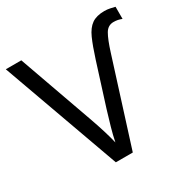

<svg xmlns="http://www.w3.org/2000/svg" viewBox="-163 -865 991 1011"><g transform="rotate(-30 332.5 -360.0)"><path d="M615.2 -646Q581.1 -646 562.5 -614Q543.9 -582 522 -512.2L359.9 0H256.8L0 -713.9H94.2L256.8 -256.8Q273.9 -208 285.9 -168.9Q297.9 -129.9 307.1 -91.8Q314.9 -130.9 327.4 -175Q339.8 -219.2 355 -268.1L435.1 -521Q458 -592.8 477.5 -636.5Q497.1 -680.2 525.6 -700.2Q554.2 -720.2 602.1 -720.2Q620.1 -720.2 636.5 -716.6Q652.8 -712.9 665 -710V-636.2Q652.8 -641.1 640.9 -643.6Q628.9 -646 615.2 -646Z"/></g></svg>

Font: Kurinto Seri
Style: Regular
Weight: 400
Designer: Kurinto was developed by Clint Goss from a range of fonts that are compatible with the SIL Open Font License Version 1.1
Foundry: Clinton F. Goss
Version: Version 2.196; July 25, 2020